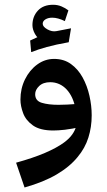

<svg xmlns="http://www.w3.org/2000/svg" viewBox="-20 -559 458 821"><path d="M85 242.7 48.8 136.7Q121.1 116.7 171.9 95Q222.7 73.2 253.9 50.3Q276.4 33.7 289.1 15.6Q301.8 -2.4 305.7 -20.5L303.2 -92.8Q298.3 -119.1 288.6 -140.4Q278.8 -161.6 264.9 -176.5Q251 -191.4 233.2 -199.5Q215.3 -207.5 194.8 -207.5Q164.6 -207.5 147.5 -191.2Q130.4 -174.8 130.4 -156.2Q130.4 -127.9 158.7 -119.4Q187 -110.8 230 -110.8Q247.1 -110.8 267.6 -111.8Q288.1 -112.8 312 -114.7L333 -18.1Q286.6 -7.3 257.3 -4.2Q228 -1 208 -1Q151.4 -1 120.8 -22.7Q90.3 -44.4 78.9 -75.2Q67.4 -106 67.4 -133.3Q67.4 -180.2 86.9 -219.7Q106.4 -259.3 139.2 -283.2Q171.9 -307.1 211.4 -307.1Q252.9 -307.1 283.2 -285.4Q313.5 -263.7 333.3 -227.8Q353 -191.9 362.5 -149.4Q372.1 -106.9 372.1 -65.9Q372.1 -15.6 357.9 29.3Q343.8 74.2 312 112.3Q278.3 153.8 222.4 186.8Q166.5 219.7 85 242.7ZM115.2 -336.4 113.3 -336.9 108.9 -385.7 155.3 -407.2 157.7 -388.2Q140.6 -394 129.6 -413.8Q118.7 -433.6 118.7 -451.7Q118.7 -488.3 141.8 -513.4Q165 -538.6 207 -538.6Q226.6 -538.6 243.2 -531.5Q259.8 -524.4 272.5 -514.6L257.3 -468.8Q242.2 -476.1 229 -479.7Q215.8 -483.4 203.1 -483.4Q186 -483.4 174.3 -476.1Q162.6 -468.8 162.6 -457.5Q162.6 -444.8 182.4 -433.6Q202.1 -422.4 220.7 -425.8Q229 -427.2 244.6 -430.4Q260.3 -433.6 283.7 -438L273.9 -378.4Q218.8 -368.7 179.7 -357.9Q140.6 -347.2 115.2 -336.4Z"/></svg>

Font: Markazi Text
Style: Regular
Weight: 400
Designer: Borna Izadpanah (Arabic designer), Fiona Ross (Arabic design director) and Florian Runge (Latin designer)
Foundry: Borna Izadpanah and Florian Runge
Version: Version 1.000